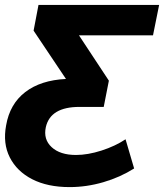

<svg xmlns="http://www.w3.org/2000/svg" viewBox="-43 -558 669 783"><path d="M241 205Q151 205 88.5 173Q26 141 -3 84Q-32 27 -18 -47Q-3 -134 60 -182.5Q123 -231 226 -236L94 -433L114 -538H606L581 -414H279L401 -229L380 -122H281Q163 -122 144 -40Q133 10 167.5 42Q202 74 267 74Q315 74 371 56Q427 38 469 10L504 129Q447 165 378.5 185Q310 205 241 205Z"/></svg>

Font: Montserrat
Style: Bold Italic
Weight: 700
Italic angle: -11.3°
Designer: Julieta Ulanovsky
Foundry: Julieta Ulanovsky
Version: Version 9.000; ttfautohint (v1.8.4.7-5d5b)